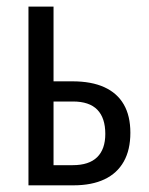

<svg xmlns="http://www.w3.org/2000/svg" viewBox="-20 -556 446 576"><path d="M140.6 -312H197.3Q254.4 -312 293 -294.4Q331.5 -276.9 351.3 -242.7Q371.1 -208.5 371.1 -157.7Q371.1 -106.4 351.3 -71.3Q331.5 -36.1 293.5 -18.1Q255.4 0 200.2 0H65.4V-536.1H140.6ZM295.9 -154.3Q295.9 -202.1 272 -226.8Q248 -251.5 198.7 -251.5H140.6V-60.5H198.2Q247.1 -60.5 271.5 -84.5Q295.9 -108.4 295.9 -154.3Z"/></svg>

Font: Open Sans Condensed
Style: Regular
Weight: 400
Width: 3
Designer: Monotype Design Team
Foundry: Monotype Imaging Inc.
Version: Version 3.000